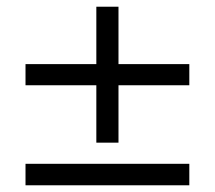

<svg xmlns="http://www.w3.org/2000/svg" viewBox="-20 -552 640 572"><path d="M267 -127V-298H56V-361H267V-532H333V-361H544V-298H333V-127ZM56 0V-64H544V0Z"/></svg>

Font: Nunito Sans 10pt
Style: Regular
Weight: 400
Designer: Vernon Adams
Foundry: Vernon Adams
Version: Version 3.101;gftools[0.9.27]